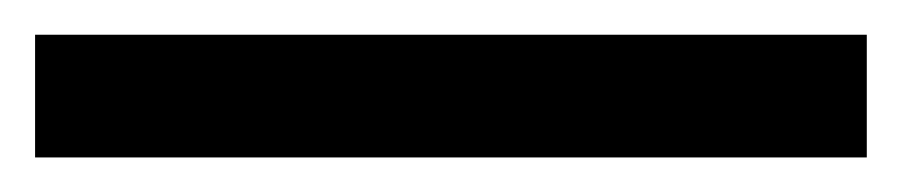

<svg xmlns="http://www.w3.org/2000/svg" viewBox="-23 -850 517 110"><path d="M473.6 -759.8H-2.9V-830.1H473.6Z"/></svg>

Font: Open Sans SemiCondensed Medium
Style: Regular
Weight: 500
Width: 4
Designer: Monotype Design Team
Foundry: Monotype Imaging Inc.
Version: Version 3.000